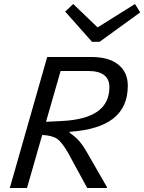

<svg xmlns="http://www.w3.org/2000/svg" viewBox="-20 -940 721 960"><path d="M423 -164 515 -4 514 0H416L323 -171Q291 -228 266 -245.5Q241 -263 191 -265L115 0H29L216 -655H438Q524 -655 571.5 -617Q619 -579 619 -511Q619 -405 547 -348Q475 -291 328 -281V-276Q358 -256 378 -232.5Q398 -209 423 -164ZM527 -505Q527 -544 500.5 -564.5Q474 -585 422 -585H283L210 -331L290 -335Q409 -341 468 -383Q527 -425 527 -505ZM440 -731 306 -882 346 -920 468 -803 655 -920 681 -878 478 -731Z"/></svg>

Font: Intel One Mono
Style: Italic
Weight: 400
Italic angle: -16°
Monospace: yes
Designer: Fred Shallcrass
Foundry: Frere-Jones Type LLC
Version: Version 1.400;hotconv 1.1.0;makeotfexe 2.6.0;FJTRelease1.4